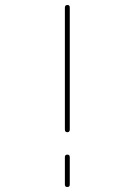

<svg xmlns="http://www.w3.org/2000/svg" viewBox="-20 -750 540 770"><path d="M240.2 -9.8V-120.1Q240.2 -129.9 250 -129.9Q259.8 -129.9 259.8 -120.1V-9.8Q259.8 0 250 0Q240.2 0 240.2 -9.8ZM240.2 -230.5V-719.7Q240.2 -729.5 250 -730Q259.8 -730.5 259.8 -719.7V-230.5Q259.8 -219.7 250 -219.7Q240.2 -219.7 240.2 -230.5Z"/></svg>

Font: Rounded Mgen+ 1m thin
Style: Regular
Weight: 100
Designer: [Source Han Sans]
Ryoko NISHIZUKA  (kana & ideographs); Paul D. Hunt (Latin, Greek & Cyrillic); Wenlong ZHANG  (bopomofo
Version: Version 1.059.20150602